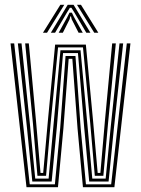

<svg xmlns="http://www.w3.org/2000/svg" viewBox="-20 -781 588 801"><path d="M90.5 0 24 -600H39.2L104 -12H209L231.2 -247.5L253.5 -547.5H294.8L316.5 -247L338.5 -12H443.8L509 -600H524.2L457.2 0H326L303.5 -245L281.8 -535.8H266.5L244.5 -245.2L221.8 0ZM114.8 -23.8 92.5 -248 54.5 -600H69.8L105.5 -256L127 -35.8H182.8L203 -257.5L232.2 -571.2H316L345 -257.2L365 -35.8H420.8L442.2 -254.2L478.5 -600H493.8L455.2 -246L433 -23.8H352.2L331.2 -249.2L305.2 -559.5H243L217 -249.2L195.5 -23.8ZM136.2 -47.5 117.5 -265.2 85 -600H100.2L130 -279.2L149 -59.5H160.2L180 -280L210 -595H338.2L368 -279.8L387.5 -59.5H398.8L417.8 -278L448 -600H463.2L430.5 -263.8L411.2 -47.5H375.5L356.5 -266.2L326.2 -583.2H222.2L191.2 -266.5L172.2 -47.5ZM159.2 -644.5 231.8 -761H248.2L176.2 -644.5ZM192.2 -644.5 262.5 -761H287L357.2 -644.5H340L290.8 -728L278 -748.5H271.5L258.8 -727.8L209.8 -644.5ZM224.8 -644.5 261 -710.2 269.8 -728.2H279.8L288.5 -710.2L325.2 -644.5H307.8L279 -700.8L276.2 -712.5H273.2L270.5 -700.8L242.2 -644.5ZM373.2 -644.5 301.2 -761H317.8L390.2 -644.5Z"/></svg>

Font: Big Shoulders Inline Display Thin Medium
Style: Regular
Weight: 500
Version: Version 2.002